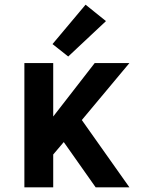

<svg xmlns="http://www.w3.org/2000/svg" viewBox="-20 -799 616 819"><path d="M84 0H207V-140L252 -193L388 0H532L329 -287L532 -530H384L207 -302V-530H84ZM271 -558 432 -709 345 -779 204 -611Z"/></svg>

Font: Iosevka Sparkle
Style: Bold
Weight: 700
Designer: Belleve Invis
Foundry: Belleve Invis
Version: Version 4.5.0; ttfautohint (v1.8.3)